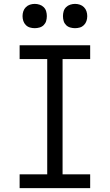

<svg xmlns="http://www.w3.org/2000/svg" viewBox="-20 -968 565 988"><path d="M81 0V-71H223V-664H81V-735H444V-664H302V-71H444V0ZM366 -823Q354 -823 341.5 -826.5Q329 -830 320 -839Q311 -848 307.5 -860Q304 -872 304 -885Q304 -898 307.5 -910Q311 -922 320 -931Q329 -940 341.5 -944Q354 -948 366 -948Q379 -948 391 -944Q403 -940 412 -931Q421 -922 425 -910Q429 -898 429 -885Q429 -872 425 -860Q421 -848 412 -839Q403 -830 391 -826.5Q379 -823 366 -823ZM159 -823Q146 -823 134 -826.5Q122 -830 113 -839Q104 -848 100 -860Q96 -872 96 -885Q96 -898 100 -910Q104 -922 113 -931Q122 -940 134 -944Q146 -948 159 -948Q171 -948 183.5 -944Q196 -940 205 -931Q214 -922 217.5 -910Q221 -898 221 -885Q221 -872 217.5 -860Q214 -848 205 -839Q196 -830 183.5 -826.5Q171 -823 159 -823Z"/></svg>

Font: Iosevka Pride
Style: Regular
Weight: 400
Monospace: yes
Designer: Belleve Invis
Foundry: Belleve Invis
Version: Version 30.3.1; ttfautohint (v1.8.4)